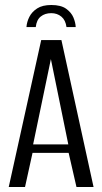

<svg xmlns="http://www.w3.org/2000/svg" viewBox="-20 -752 411 772"><path d="M15.1 0 145.7 -591H226.9L356.2 0H287.5L256 -137.3H110.8L80.6 0ZM113.2 -171.5H254.6L184.6 -514.4ZM186.3 -731.9Q224.7 -731.9 245.7 -717Q266.7 -702 275.2 -681.7Q283.7 -661.3 284.4 -643.2H247.3Q243.7 -671.1 226.8 -685.1Q209.9 -699.1 186.1 -699.1Q160.8 -699.1 143.9 -685.6Q127 -672.1 123.8 -643.2H86.4Q87.8 -663.9 98 -684.1Q108.1 -704.3 129.4 -718.1Q150.6 -731.9 186.3 -731.9Z"/></svg>

Font: Alumni Sans SC Thin
Style: Regular
Weight: 100
Designer: Robert E. Leuschke
Foundry: Robert E. Leuschke
Version: Version 1.018